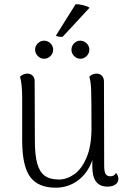

<svg xmlns="http://www.w3.org/2000/svg" viewBox="-20 -859 600 892"><path d="M530 -29Q530 -12 516.5 -2Q503 8 479 8Q409 8 409 -84V-115Q388 -55 342.5 -21Q297 13 239 13Q158 13 121 -36Q84 -85 83 -201V-404Q83 -469 73 -503Q89 -517 107 -517Q122 -517 131.5 -507.5Q141 -498 141 -482L142 -207Q142 -138 153 -99Q164 -60 188 -42.5Q212 -25 254 -25Q290 -25 324.5 -49Q359 -73 382 -126.5Q405 -180 405 -264Q405 -402 403.5 -441Q402 -480 395 -503Q409 -517 429 -517Q444 -517 453.5 -507Q463 -497 463 -480L464 -90Q464 -62 470.5 -51Q477 -40 493 -40Q511 -40 519 -56Q530 -42 530 -29ZM143 -628Q143 -645 155.5 -657.5Q168 -670 185 -670Q202 -670 214.5 -657.5Q227 -645 227 -628Q227 -611 214.5 -598.5Q202 -586 185 -586Q168 -586 155.5 -599Q143 -612 143 -628ZM312 -628Q312 -645 324 -657.5Q336 -670 353 -670Q370 -670 382.5 -657.5Q395 -645 395 -628Q395 -611 382.5 -598.5Q370 -586 353 -586Q337 -586 324.5 -598.5Q312 -611 312 -628ZM271 -688H266Q244 -688 240 -694L331 -839Q347 -840 366.5 -835Q386 -830 396 -823Z"/></svg>

Font: Arima Madurai Light
Style: Regular
Weight: 300
Designer: Joana Correia and Natanael Gama
Foundry: NDISCOVER
Version: Version 1.020